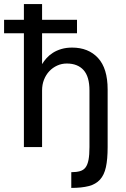

<svg xmlns="http://www.w3.org/2000/svg" viewBox="-32 -720 617 940"><path d="M317 123Q342 123 359.5 118Q377 113 387 99.5Q397 86 401.5 62Q406 38 406 0V-277Q406 -345 377 -377Q348 -409 295 -409Q270 -409 248 -399Q226 -389 209.5 -371.5Q193 -354 183.5 -330Q174 -306 174 -277V0H85V-557H-12V-623H85V-700H174V-623H345V-557H174V-406Q183 -421 196 -435.5Q209 -450 227 -461.5Q245 -473 268.5 -480Q292 -487 321 -487Q401 -487 448 -436Q495 -385 495 -282V0Q495 60 486.5 98.5Q478 137 457.5 159.5Q437 182 402.5 191Q368 200 317 200Z"/></svg>

Font: Golos UI
Style: Regular
Weight: 400
Designer: A.Korolkova, Vitaly Kuzmin
Foundry: ParaType Ltd
Version: Version 2.000